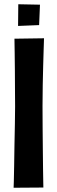

<svg xmlns="http://www.w3.org/2000/svg" viewBox="-20 -883 270 903"><path d="M48 -701 187 -703Q187 -703 186.5 -686.5Q186 -670 185 -640.5Q184 -611 183 -571Q182 -531 181 -483.5Q180 -436 180 -384Q180 -333 180.5 -279Q181 -225 181.5 -175Q182 -125 182.5 -85.5Q183 -46 183.5 -23.5Q184 -1 184 -1L44 0Q44 0 45 -28.5Q46 -57 46.5 -102Q47 -147 48 -198.5Q49 -250 50 -299Q51 -348 51 -382Q51 -417 50.5 -460.5Q50 -504 50 -549.5Q50 -595 49 -635.5Q48 -676 48 -701ZM65 -761 66 -863 168 -861 164 -765Z"/></svg>

Font: Truculenta ExtraBold
Style: Regular
Weight: 800
Version: Version 1.002